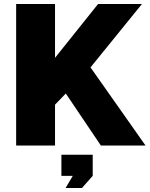

<svg xmlns="http://www.w3.org/2000/svg" viewBox="-20 -730 750 963"><path d="M61 0V-710H256V-440L472 -710H692L434 -392L710 0H486L310 -261L256 -205V0ZM309 213 345 152H288V46H445V152L391 213Z"/></svg>

Font: Raleway Black
Style: Regular
Weight: 900
Designer: Matt McInerney, Pablo Impallari, Rodrigo Fuenzalida
Foundry: Matt McInerney, Pablo Impallari, Rodrigo Fuenzalida
Version: Version 4.026